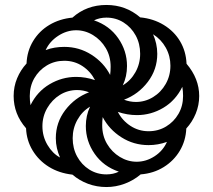

<svg xmlns="http://www.w3.org/2000/svg" viewBox="-20 -744 858 774"><path d="M409 10Q370 10 335 -3Q300 -16 272 -40Q218 -46 177 -71.5Q136 -97 111.5 -137.5Q87 -178 85 -227Q35 -284 35 -357Q35 -395 49 -428.5Q63 -462 87 -488Q89 -538 113.5 -578.5Q138 -619 179 -643.5Q220 -668 272 -673Q329 -724 409 -724Q487 -724 545 -674Q598 -669 640 -643.5Q682 -618 706 -577.5Q730 -537 732 -487Q783 -427 783 -357Q783 -320 769 -286Q755 -252 731 -226Q729 -177 705 -136.5Q681 -96 640 -70.5Q599 -45 547 -41Q519 -17 483 -3.5Q447 10 409 10ZM475 -400Q507 -419 526 -453Q545 -487 545 -527Q545 -568 527 -601Q509 -634 478 -653.5Q447 -673 409 -673Q382 -673 359 -662Q421 -641 456.5 -590Q492 -539 492 -478Q492 -436 475 -400ZM424 -442Q425 -449 425.5 -458Q426 -467 426 -475Q426 -517 406.5 -550Q387 -583 355 -602.5Q323 -622 287 -622Q249 -622 214.5 -599.5Q180 -577 164 -542Q182 -549 201 -552Q220 -555 239 -555Q299 -555 348.5 -523.5Q398 -492 424 -442ZM528 -333Q565 -333 597 -352.5Q629 -372 648 -405.5Q667 -439 667 -479Q667 -518 648.5 -551.5Q630 -585 597 -606Q605 -588 609.5 -568Q614 -548 614 -527Q614 -464 576 -414Q538 -364 480 -342Q504 -333 528 -333ZM103 -320Q130 -375 180 -404.5Q230 -434 287 -434Q325 -434 363 -421Q345 -456 312.5 -477.5Q280 -499 239 -499Q200 -499 168.5 -480Q137 -461 118.5 -429Q100 -397 100 -357Q100 -338 103 -320ZM579 -215Q618 -215 649.5 -234Q681 -253 699.5 -285Q718 -317 718 -357Q718 -376 715 -394Q688 -339 638.5 -309.5Q589 -280 532 -280Q493 -280 455 -293Q473 -258 506 -236.5Q539 -215 579 -215ZM222 -109Q214 -127 209.5 -146.5Q205 -166 205 -187Q205 -250 243 -300Q281 -350 339 -372Q315 -381 291 -381Q253 -381 221.5 -361.5Q190 -342 170.5 -308.5Q151 -275 151 -235Q151 -194 171.5 -159.5Q192 -125 222 -109ZM409 -41Q437 -41 459 -52Q397 -73 361.5 -124Q326 -175 326 -236Q326 -278 343 -314Q311 -295 292 -261Q273 -227 273 -187Q273 -146 291 -113Q309 -80 340 -60.5Q371 -41 409 -41ZM531 -92Q569 -92 603 -114Q637 -136 653 -172Q617 -159 579 -159Q519 -159 469.5 -190.5Q420 -222 394 -272Q392 -257 392 -239Q392 -197 411.5 -164Q431 -131 463 -111.5Q495 -92 531 -92Z"/></svg>

Font: Noto Serif Armenian SemiCondensed Black
Style: Regular
Weight: 900
Width: 4
Designer: Monotype Design Team
Foundry: Monotype Imaging Inc.
Version: Version 2.008; ttfautohint (v1.8.4.7-5d5b)